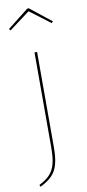

<svg xmlns="http://www.w3.org/2000/svg" viewBox="-104 -793 463 1024"><g transform="rotate(-10 128.0 -281.0)"><path d="M16 -656.1 127.9 -740 239 -656.1 246.6 -664.4 131.9 -755.3H123.9L8.4 -664.4ZM135.1 -518.3H121.1V-4.4C121.1 113.2 92.6 146.6 24.1 182.6L28.6 193.2C102.3 154.9 135.1 120.6 135.1 -4Z"/></g></svg>

Font: Fira Sans Hair
Style: Regular
Weight: 100
Designer: bBox Type GmbH & Carrois Corporate GbR & Edenspiekermann AG
Foundry: bBox Type GmbH & Carrois Corporate GbR & Edenspiekermann AG
Version: Version 4.300;PS 004.300;hotconv 1.0.88;makeotf.lib2.5.64775